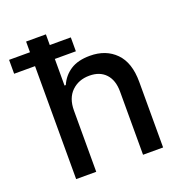

<svg xmlns="http://www.w3.org/2000/svg" viewBox="-170 -840 902 954"><g transform="rotate(-20 281.5 -363.5)"><path d="M531.2 0H425.1V-334.2Q425.1 -394.2 394.2 -427.4Q363.3 -460.6 308.2 -460.6Q251.4 -460.6 214.5 -424.9Q177.6 -389.2 177.6 -323.9V0H71.4V-597.3H-39.1V-670.8H71.4V-727.3H176.1V-670.8H287.3V-597.3H176.1V-456.7H182.9Q202.1 -501.1 241.5 -526.8Q280.9 -552.6 344.5 -552.6Q428.6 -552.6 479.9 -500.7Q531.2 -448.9 531.2 -346.9Z"/></g></svg>

Font: Linik Sans Medium
Style: Regular
Weight: 500
Designer: Rasmus Andersson (font), Cristiano Sobral (main changes)
Foundry: rsms
Version: Version 3.018;June 1, 2022;FontCreator 14.0.0.2814 64-bit; t